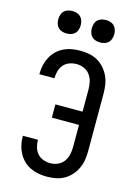

<svg xmlns="http://www.w3.org/2000/svg" viewBox="-140 -1025 780 1106"><g transform="rotate(15 250.0 -472.0)"><path d="M253 8Q228 8 203 3.5Q178 -1 155 -12Q132 -23 114 -40.5Q96 -58 84 -80Q72 -102 66 -127Q60 -152 60 -177V-184H150V-180Q150 -159 156.5 -138Q163 -117 177 -101.5Q191 -86 211.5 -79Q232 -72 253 -72Q276 -72 297.5 -81.5Q319 -91 332.5 -109.5Q346 -128 351 -150.5Q356 -173 356 -196V-328H194V-407H356V-539Q356 -562 351 -584.5Q346 -607 332.5 -625.5Q319 -644 297.5 -653.5Q276 -663 253 -663Q232 -663 211.5 -656Q191 -649 177 -633.5Q163 -618 156.5 -597Q150 -576 150 -555V-551H60V-558Q60 -583 66 -608Q72 -633 84 -655Q96 -677 114 -694.5Q132 -712 155 -723Q178 -734 203 -738.5Q228 -743 253 -743Q280 -743 306.5 -738Q333 -733 356 -720Q379 -707 397 -687Q415 -667 426.5 -642.5Q438 -618 442 -591.5Q446 -565 446 -539V-196Q446 -170 442 -143.5Q438 -117 426.5 -92.5Q415 -68 397 -48Q379 -28 356 -15Q333 -2 306.5 3Q280 8 253 8ZM350 -818Q337 -818 323.5 -822Q310 -826 300.5 -835.5Q291 -845 287 -858.5Q283 -872 283 -885Q283 -898 287 -911.5Q291 -925 300.5 -934.5Q310 -944 323.5 -948Q337 -952 350 -952Q363 -952 376.5 -948Q390 -944 399.5 -934.5Q409 -925 413 -911.5Q417 -898 417 -885Q417 -872 413 -858.5Q409 -845 399.5 -835.5Q390 -826 376.5 -822Q363 -818 350 -818ZM150 -818Q137 -818 123.5 -822Q110 -826 100.5 -835.5Q91 -845 87 -858.5Q83 -872 83 -885Q83 -898 87 -911.5Q91 -925 100.5 -934.5Q110 -944 123.5 -948Q137 -952 150 -952Q163 -952 176.5 -948Q190 -944 199.5 -934.5Q209 -925 213 -911.5Q217 -898 217 -885Q217 -872 213 -858.5Q209 -845 199.5 -835.5Q190 -826 176.5 -822Q163 -818 150 -818Z"/></g></svg>

Font: Iosevka Custom Medium
Style: Regular
Weight: 500
Monospace: yes
Designer: Belleve Invis
Foundry: Belleve Invis
Version: Version 32.5.0; ttfautohint (v1.8.4)